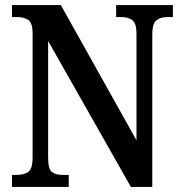

<svg xmlns="http://www.w3.org/2000/svg" viewBox="-20 -734 715 754"><path d="M27 0V-47H45Q73 -47 90.5 -58.5Q108 -70 108 -116V-602Q108 -645 90.5 -656Q73 -667 49 -667H27V-714H219L516 -183V-602Q516 -643 499.5 -655Q483 -667 458 -667H436V-714H659V-667H636Q610 -667 594 -654Q578 -641 578 -598V0H494L169 -573V-116Q169 -70 184 -58.5Q199 -47 227 -47H250V0Z"/></svg>

Font: Noto Serif Lao Condensed SemiBold
Style: Regular
Weight: 600
Width: 3
Designer: Monotype Design Team
Foundry: Monotype Imaging Inc.
Version: Version 2.003; ttfautohint (v1.8.4.7-5d5b)